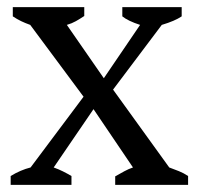

<svg xmlns="http://www.w3.org/2000/svg" viewBox="-20 -520 559 540"><path d="M10 0ZM298 -268 456 -49Q470 -44 483.5 -38.5Q497 -33 509 -25V0H304V-24Q318 -32 330 -38.5Q342 -45 354 -49L243 -213L131 -49Q145 -44 157 -38Q169 -32 181 -25V0H10V-25Q38 -42 66 -49L215 -248L65 -450Q51 -455 39.5 -460.5Q28 -466 16 -474V-500H217V-475Q205 -467 193.5 -460.5Q182 -454 168 -450L272 -300L374 -450Q340 -461 324 -474V-500H491V-474Q472 -461 435 -450Z"/></svg>

Font: PT Serif
Style: Regular
Weight: 400
Designer: A.Korolkova, O.Umpeleva, V.Yefimov
Foundry: ParaType Ltd
Version: Version 1.000W OFL; ttfautohint (v1.6)